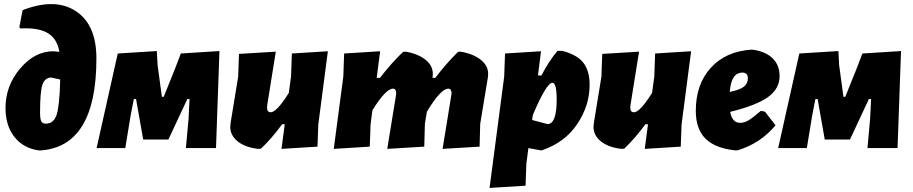

<svg xmlns="http://www.w3.org/2000/svg" viewBox="-20 -728 4487 944"><path d="M174 12Q96 2 51.5 -54Q7 -110 7 -197Q7 -306 79 -391Q151 -476 243 -476Q254 -475 272 -473Q261 -538 214.5 -565.5Q168 -593 81 -588L75 -594L91 -678Q251 -740 352.5 -673.5Q454 -607 454 -441Q454 -3 174 12ZM177 -174Q177 -143 183 -131.5Q189 -120 206 -120Q244 -120 258.5 -164Q273 -208 276 -337L231 -347Q199 -345 188 -310Q177 -275 177 -174Z M455 0 559 -465 751 -477 755 -406 776 -252H785L844 -399L869 -465L1059 -477L1042 0H894L907 -143L912 -241H901L808 -42H684L649 -241H638L622 -159L596 0Z M1336 -474 1294 -212 1293 -199Q1293 -176 1311 -176Q1340 -176 1400 -271L1411 -352L1415 -465L1592 -476L1545 -116L1541 -7L1364 4L1380 -117H1367Q1316 -47 1263 3L1250 4Q1186 -3 1149 -32.5Q1112 -62 1112 -105L1114 -125L1151 -351L1155 -463Z M1849 -476 1832 -345H1848Q1905 -419 1962 -473L1975 -474Q2037 -463 2073 -433.5Q2109 -404 2108 -363L2107 -349L2106 -345H2120Q2173 -415 2232 -473L2245 -474Q2308 -463 2344.5 -433.5Q2381 -404 2380 -363L2379 -349L2341 -119L2338 -7L2156 4L2199 -260L2200 -270Q2200 -292 2184 -292Q2147 -292 2079 -179L2069 -119L2066 -7L1884 4L1927 -260L1928 -270Q1928 -292 1912 -292Q1877 -292 1811 -186L1802 -116L1798 -7L1621 4L1668 -352L1672 -465Z M2640 -476 2625 -357H2642Q2679 -428 2721 -478H2744Q2818 -459 2848.5 -419Q2879 -379 2879 -311Q2879 -209 2818 -118Q2757 -27 2644 11H2637L2578 0L2568 76L2564 185L2387 196L2459 -352L2463 -465ZM2696 -321Q2667 -321 2600 -163L2596 -138L2672 -118Q2717 -118 2717 -238Q2717 -321 2696 -321Z M3122 -474 3080 -212 3079 -199Q3079 -176 3097 -176Q3126 -176 3186 -271L3197 -352L3201 -465L3378 -476L3331 -116L3327 -7L3150 4L3166 -117H3153Q3102 -47 3049 3L3036 4Q2972 -3 2935 -32.5Q2898 -62 2898 -105L2900 -125L2937 -351L2941 -463Z M3793 -112Q3719 -23 3607 11H3591Q3494 0 3447.5 -47.5Q3401 -95 3401 -183Q3401 -314 3475 -395Q3549 -476 3676 -484L3692 -482Q3751 -471 3782 -438Q3813 -405 3813 -354Q3813 -292 3756.5 -251Q3700 -210 3570 -178Q3580 -124 3619 -124Q3639 -124 3659.5 -136Q3680 -148 3721 -183L3741 -179ZM3630 -371Q3575 -371 3568 -276Q3617 -286 3637 -301.5Q3657 -317 3657 -343Q3657 -371 3630 -371Z M3806 0 3910 -465 4102 -477 4106 -406 4127 -252H4136L4195 -399L4220 -465L4410 -477L4393 0H4245L4258 -143L4263 -241H4252L4159 -42H4035L4000 -241H3989L3973 -159L3947 0Z"/></svg>

Font: Alegreya Sans Black
Style: Italic
Weight: 900
Italic angle: -7°
Designer: Juan Pablo del Peral
Foundry: Huerta Tipografica
Version: Version 2.007